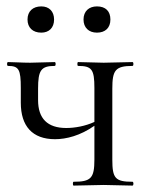

<svg xmlns="http://www.w3.org/2000/svg" viewBox="-20 -580 466 600"><path d="M275 -305V-199C247 -186 214 -180 187 -180C128 -180 99 -210 99 -267V-303C99 -360 108 -374 151 -374C155 -374 155 -386 151 -386L74 -384C48 -384 24 -386 5 -386C1 -386 1 -374 5 -374C39 -374 45 -363 45 -305V-259C45 -186 81 -145 152 -145C187 -145 231 -156 275 -187V-81C275 -23 264 -12 210 -12C207 -12 207 0 210 0L304 -2L394 0C398 0 398 -12 394 -12C340 -12 331 -23 331 -81V-303C331 -360 340 -374 394 -374C398 -374 398 -386 394 -386L304 -384L224 -386C221 -386 221 -374 224 -374C267 -374 275 -363 275 -305ZM109 -478C133 -478 149 -493 149 -519C149 -544 134 -560 109 -560C83 -560 66 -545 66 -519C66 -494 82 -478 109 -478ZM283 -478C309 -478 325 -493 325 -519C325 -545 310 -560 283 -560C258 -560 241 -545 241 -519C241 -494 257 -478 283 -478Z"/></svg>

Font: Cormorant Garamond
Style: Regular
Weight: 400
Designer: Christian Thalmann (Catharsis Fonts)
Foundry: Catharsis Fonts
Version: Version 4.002;Glyphs 3.4 (3410)